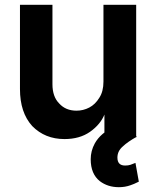

<svg xmlns="http://www.w3.org/2000/svg" viewBox="-20 -568 648 798"><path d="M546 -548V3H414V-94H415Q398 -51 354 -20Q311 10 248 10Q167 10 114 -44Q63 -100 63 -198V-548H198V-218Q198 -166 226 -138Q253 -108 298 -108Q326 -108 351 -121Q376 -134 393 -162Q410 -188 410 -229V-548ZM395 185Q357 155 357 94Q357 59 374 28Q398 -15 454 -41L549 0Q511 21 490 41Q468 60 468 87Q468 120 500 120Q513 120 522 117L543 109L557 187Q535 198 522 202Q500 210 474 210Q428 210 395 185Z"/></svg>

Font: Sinter Bold
Style: Regular
Weight: 700
Foundry: Adobe & rsms
Version: Version 1.000